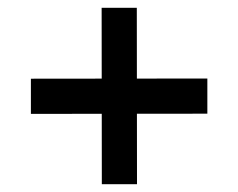

<svg xmlns="http://www.w3.org/2000/svg" viewBox="-20 -611 613 494"><path d="M242 -137 241.5 -591H332L332.5 -137ZM59.5 -318V-408.5L513.5 -409V-318.5Z"/></svg>

Font: Public Sans Thin SemiBold
Style: Regular
Weight: 600
Version: Version 2.001